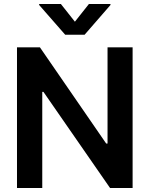

<svg xmlns="http://www.w3.org/2000/svg" viewBox="-20 -945 752 965"><path d="M646.5 0H533.2L198.2 -483.4H192.4V0H65.4V-707H180.7L513.7 -223.6H520.5V-707H646.5ZM356.4 -835.9 426.8 -924.8H535.2V-919.9L405.3 -770.5H307.6L176.8 -919.9V-924.8H286.1Z"/></svg>

Font: Pretendard SemiBold
Style: Regular
Weight: 600
Designer: Base glyphs from Inter by Rasmus Andersson; Hangeul glyphs from Noto Sans CJK(Source Han Sans) by Jang Soo-young and Kan
Foundry: Kil Hyung-jin
Version: Version 1.309